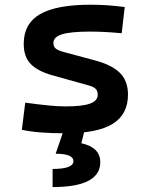

<svg xmlns="http://www.w3.org/2000/svg" viewBox="-20 -547 626 802"><path d="M252.9 9.8Q136.7 9.8 71.3 -4.9L85.4 -118.2Q142.6 -110.4 183.6 -106.4Q224.6 -102.5 252.9 -102.5Q324.2 -102.5 356.2 -114.3Q388.2 -126 388.2 -151.4Q388.2 -168 378.9 -176.5Q369.6 -185.1 349.6 -190.4L200.7 -231.9Q138.7 -249 108.9 -279.1Q79.1 -309.1 79.1 -363.8Q79.1 -448.2 147.2 -487.8Q215.3 -527.3 359.4 -527.3Q394 -527.3 428.7 -524.9Q463.4 -522.5 501 -517.6L488.3 -408.2Q445.8 -412.1 413.8 -413.6Q381.8 -415 356.4 -415Q275.4 -415 239.3 -403.8Q203.1 -392.6 203.1 -367.7Q203.1 -351.1 213.9 -343.3Q224.6 -335.4 247.1 -329.6L372.1 -295.9Q444.8 -277.3 479.7 -243.7Q514.6 -210 514.6 -151.9Q514.6 -69.3 450.9 -29.8Q387.2 9.8 252.9 9.8ZM199.7 234.4V158.7Q286.6 158.7 286.6 126Q286.6 95.2 212.4 95.2L246.1 -2.9L332 2.4L319.8 51.3Q398.9 68.8 398.9 130.4Q398.9 234.4 199.7 234.4Z"/></svg>

Font: Cascadia Mono NF SemiBold
Style: Regular
Weight: 600
Monospace: yes
Designer: Aaron Bell
Foundry: Saja Typeworks
Version: Version 2404.023; ttfautohint (v1.8.4)